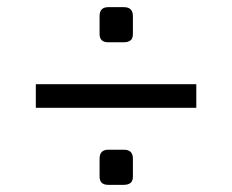

<svg xmlns="http://www.w3.org/2000/svg" viewBox="-20 -624 649 536"><path d="M282 -506Q258 -506 258 -529V-579Q258 -604 282 -604H326Q351 -604 351 -579V-529Q351 -516 344 -511Q337 -506 326 -506ZM282 -108Q258 -108 258 -131V-181Q258 -206 282 -206H326Q351 -206 351 -181V-131Q351 -118 344 -113Q337 -108 326 -108ZM80 -323V-389H528V-323Z"/></svg>

Font: Exo Thin
Style: Regular
Weight: 400
Version: Version 2.000